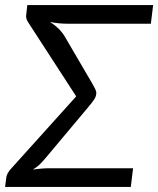

<svg xmlns="http://www.w3.org/2000/svg" viewBox="-27 -736 623 756"><path d="M352 -366Q351 -356 344.5 -345.5Q338 -335 322 -316L151 -112Q138 -96.5 126.8 -86.2Q115.5 -76 102.5 -68.5Q120.5 -71 136 -72.2Q151.5 -73.5 165 -73.5H497L488 0H-7L-2.5 -35Q-1.5 -45.5 4.8 -56Q11 -66.5 19 -74.5L273 -356.5L84 -648Q80 -654 77.5 -661.2Q75 -668.5 76 -675.5L80.5 -716H576L567 -642.5H245.5Q223 -642.5 205.2 -644.2Q187.5 -646 170 -649.5Q207.5 -626 227.5 -593L334 -411Q345 -392 349 -383.2Q353 -374.5 352 -366Z"/></svg>

Font: Lato
Style: Italic
Weight: 400
Italic angle: -7°
Designer: Lukasz Dziedzic
Foundry: tyPoland Lukasz Dziedzic
Version: Version 2.007; 2014-02-27